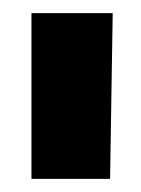

<svg xmlns="http://www.w3.org/2000/svg" viewBox="-20 -754 215 293"><path d="M152 -734Q151 -671 150 -608Q149 -545 148 -481H28V-734Z"/></svg>

Font: Josefin Sans Thin
Style: Bold
Weight: 700
Version: Version 2.000